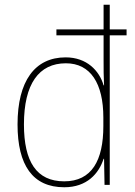

<svg xmlns="http://www.w3.org/2000/svg" viewBox="-20 -780 568 810"><path d="M251 10C347 10 397 -48 417 -110H419L421 0H443V-631H514V-656H443V-760H417V-656H218V-631H417V-526C417 -491 417 -457 419 -420H417C399 -482 346 -538 257 -538C127 -538 54 -438 54 -255C54 -83 118 10 251 10ZM251 -15C134 -15 81 -98 81 -255C81 -426 144 -513 258 -513C362 -513 416 -428 416 -284V-248C416 -103 367 -15 251 -15Z"/></svg>

Font: Noto Sans Armenian SemiCondensed Thin
Style: Regular
Weight: 100
Width: 4
Designer: Monotype Design Team
Foundry: Monotype Imaging Inc.
Version: Version 2.008